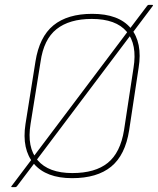

<svg xmlns="http://www.w3.org/2000/svg" viewBox="-20 -723 650 791"><path d="M29 48Q27 48 26.5 46Q26 44 28 43L114 -71L119 -79L506 -593L512 -601L587 -700Q590 -703 593 -703H607Q609 -703 610 -701.5Q611 -700 609 -698L524 -585L518 -578L131 -64L125 -55L50 44Q47 48 43 48ZM277 11Q170 11 119.5 -48.5Q69 -108 85 -212L126 -469Q142 -571 200 -618.5Q258 -666 360 -666Q469 -666 518.5 -607Q568 -548 551 -443L512 -186Q496 -84 438 -36.5Q380 11 277 11ZM278 -10Q372 -10 424 -52Q476 -94 491 -187L530 -443Q546 -540 502 -592.5Q458 -645 358 -645Q266 -645 213 -603Q160 -561 147 -468L106 -213Q90 -116 135 -63Q180 -10 278 -10Z"/></svg>

Font: Sofia Sans Semi Condensed Thin
Style: Italic
Weight: 250
Italic angle: -9°
Version: Version 4.100